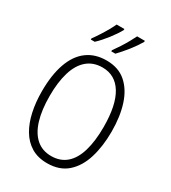

<svg xmlns="http://www.w3.org/2000/svg" viewBox="-226 -1062 1058 1186"><g transform="rotate(30 303.0 -468.5)"><path d="M552 -358Q552 -254 526.5 -170.5Q501 -87 446 -38.5Q391 10 303 10Q237 10 190 -18.5Q143 -47 113 -97.5Q83 -148 68.5 -215Q54 -282 54 -359Q54 -476 83 -558Q112 -640 168.5 -682Q225 -724 306 -724Q391 -724 445 -677Q499 -630 525.5 -548Q552 -466 552 -358ZM110 -359Q110 -259 131.5 -188Q153 -117 196 -79Q239 -41 303 -41Q367 -41 410 -78Q453 -115 474 -186.5Q495 -258 495 -358Q495 -514 446 -594Q397 -674 306 -674Q241 -674 197 -636.5Q153 -599 131.5 -528Q110 -457 110 -359ZM449 -939Q439 -922 425 -901.5Q411 -881 394.5 -860Q378 -839 361.5 -820.5Q345 -802 331 -787H302V-795Q318 -817 336.5 -845.5Q355 -874 370.5 -902Q386 -930 394 -947H449ZM303 -939Q293 -921 279.5 -901Q266 -881 250.5 -861Q235 -841 218 -822Q201 -803 184 -787H156V-795Q173 -818 191 -846Q209 -874 224.5 -901.5Q240 -929 248 -947H303Z"/></g></svg>

Font: Noto Sans Bengali Condensed Light
Style: Regular
Weight: 300
Width: 3
Designer: Jelle Bosma - Monotype Design Team
Foundry: Monotype Imaging Inc.
Version: Version 2.003